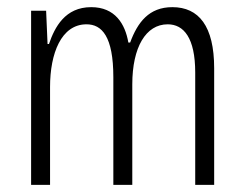

<svg xmlns="http://www.w3.org/2000/svg" viewBox="-20 -517 684 537"><path d="M462 -497C397 -497 365 -455 344 -398H339C330 -450 302 -497 235 -497C162 -497 133 -441 117 -394H113L109 -487H67V0H120V-274C120 -367 151 -449 222 -449C265 -449 297 -415 297 -301V0H350V-281C350 -385 388 -449 449 -449C494 -449 526 -411 526 -314V0H579V-326C579 -444 536 -497 462 -497Z"/></svg>

Font: Noto Sans Armenian ExtraCondensed Light
Style: Regular
Weight: 300
Width: 2
Designer: Monotype Design Team
Foundry: Monotype Imaging Inc.
Version: Version 2.008